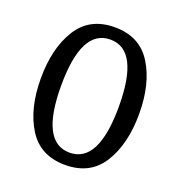

<svg xmlns="http://www.w3.org/2000/svg" viewBox="-123 -767 826 881"><g transform="rotate(20 290.0 -326.0)"><path d="M109 -84.5Q50 -179 50 -326Q50 -473 109 -567.5Q168 -662 290 -662Q412 -662 471 -567.5Q530 -473 530 -326Q530 -179 471 -84.5Q412 10 290 10Q168 10 109 -84.5ZM290 -50Q431 -50 431 -326Q431 -602 290 -602Q149 -602 149 -326Q149 -50 290 -50Z"/></g></svg>

Font: Andada SC
Style: Regular
Weight: 400
Designer: Carolina Giovagnoli
Foundry: Carolina Giovagnoli
Version: Version 1.003